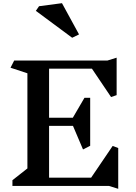

<svg xmlns="http://www.w3.org/2000/svg" viewBox="-20 -1166 855 1205"><path d="M664 1H58V-35L152 -109V-706L46 -741L69 -786H654L712 -804V-569L677 -557L557 -735H288V-427H437L510 -552H546V-251L501 -228L438 -376H288V-51H552L687 -250L722 -237V19ZM433 -929 205 -1098 225 -1127 369 -1146 476 -950Z"/></svg>

Font: Inknut Antiqua Medium
Style: Regular
Weight: 500
Designer: Claus Eggers Sørensen
Foundry: Claus Eggers Sørensen
Version: Version 1.003; ttfautohint (v1.8.2) -l 8 -r 50 -G 200 -x 14 